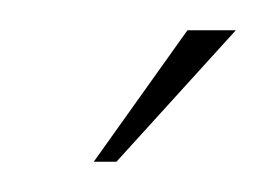

<svg xmlns="http://www.w3.org/2000/svg" viewBox="-20 -651 176 127"><path d="M42 -544 104 -631H136L57 -544Z"/></svg>

Font: Alumni Sans Thin
Style: Italic
Weight: 100
Italic angle: -8°
Designer: Robert E. Leuschke
Foundry: Robert E. Leuschke
Version: Version 1.016